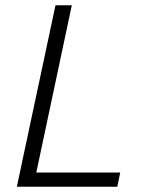

<svg xmlns="http://www.w3.org/2000/svg" viewBox="-20 -710 568 730"><path d="M44 0 191 -690H253L118 -54H437L426 0Z"/></svg>

Font: Radio Canada Light
Style: Italic
Weight: 300
Italic angle: -12°
Designer: Charles Daoud, Etienne Aubert Bonn, Alexandre Saumier Demers, Jacques Le Bailly
Foundry: Radio-Canada
Version: Version 2.104; ttfautohint (v1.8.4.7-5d5b);gftools[0.9.28.de